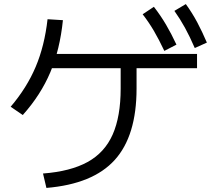

<svg xmlns="http://www.w3.org/2000/svg" viewBox="-20 -875 1040 942"><path d="M191 -23.7Q326 -34 409.8 -80.2Q493.6 -126.4 532.8 -215Q572 -303.7 572 -440.3V-597H650V-440.3Q650 -208.7 543 -90.3Q436 28 207.7 47ZM32.3 -351.3Q111.6 -444.3 155.1 -547.2Q198.6 -650 213.3 -780.7L288.7 -776Q274 -632 227 -520.7Q180 -409.3 91.7 -310.6ZM210.7 -540.3V-610.3H946.7V-540.3ZM786.3 -625.3Q759.6 -681.6 734.8 -724Q709.9 -766.3 679.9 -805L735 -841.7Q768.3 -798.7 794.7 -753.8Q821 -709 845.7 -656ZM935.6 -639.3Q911.3 -695.6 887.4 -739Q863.6 -782.3 835.6 -821.6L891.7 -855Q923.3 -811.3 947.7 -765.5Q972 -719.7 995 -666Z"/></svg>

Font: M PLUS 2 Thin
Style: Regular
Weight: 100
Designer: Coji Morishita
Foundry: UNDERFOREST DESIGN
Version: Version 1.001